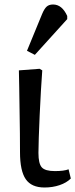

<svg xmlns="http://www.w3.org/2000/svg" viewBox="-20 -820 335 854"><path d="M178 14Q120 14 94.5 -23Q69 -60 69 -143Q69 -178 68.5 -228Q68 -278 67 -332Q66 -386 65.5 -432.5Q65 -479 64 -507L156 -514L168 -507Q165 -469 162 -416Q159 -363 156.5 -308Q154 -253 152.5 -208Q151 -163 151 -140Q151 -92 166 -75.5Q181 -59 224 -59Q265 -59 285 -67L295 -26Q276 -7 245 3.5Q214 14 178 14ZM135 -576 100 -594 167 -757Q177 -781 187.5 -790.5Q198 -800 216 -800Q256 -800 279 -749V-735Z"/></svg>

Font: Literata 12pt
Style: Regular
Weight: 400
Designer: Latin by Veronika Burian and Jose Scaglione. Greek by Irene Vlachou. Cyrillic by Vera Evstafieva.
Foundry: TypeTogether
Version: Version 3.002